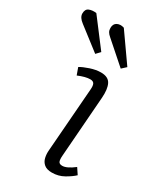

<svg xmlns="http://www.w3.org/2000/svg" viewBox="-286 -833 775 919"><g transform="rotate(30 102.0 -374.0)"><path d="M126 -423Q128 -445 122.5 -455Q117 -465 101 -465Q75 -465 35 -448L21 -487Q39 -498 70.5 -508.5Q102 -519 129 -519Q170 -519 183.5 -492Q197 -465 193 -415L168 -83Q166 -59 170.5 -49Q175 -39 191 -39Q216 -39 256 -70L278 -37Q260 -20 230 -3Q200 14 164 14Q136 14 121 1.5Q106 -11 101.5 -31Q97 -51 99 -72ZM83 -686Q71 -696 66 -705Q61 -714 61 -726Q61 -749 77.5 -757.5Q94 -766 116 -759L225 -604L201 -582ZM-63 -677Q-90 -697 -90 -719Q-90 -743 -73 -750Q-56 -757 -33 -754L81 -604L60 -582Z"/></g></svg>

Font: Literata 12pt Light
Style: Italic
Weight: 300
Italic angle: -2°
Designer: Latin by Veronika Burian and Jose Scaglione. Greek by Irene Vlachou. Cyrillic by Vera Evstafieva
Foundry: TypeTogether
Version: Version 3.002